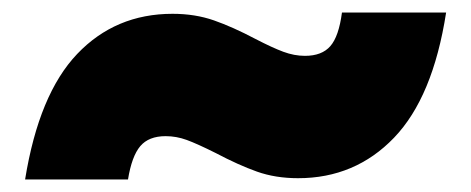

<svg xmlns="http://www.w3.org/2000/svg" viewBox="-20 -467 751 306"><path d="M20 -181Q42 -317 103 -381Q164 -445 255 -445Q291 -445 321 -434.5Q351 -424 387 -405Q414 -391 431.5 -384.5Q449 -378 466 -378Q493 -378 506.5 -393.5Q520 -409 525 -447H691Q670 -312 608 -247.5Q546 -183 455 -183Q419 -183 389.5 -193.5Q360 -204 324 -223Q294 -238 277.5 -244Q261 -250 244 -250Q217 -250 203.5 -234Q190 -218 184 -181Z"/></svg>

Font: Fz Poppins Black
Style: Regular
Weight: 900
Designer: Ninad Kale (Devanagari), Jonny Pinhorn (Latin)
Foundry: Indian Type Foundry
Version: Vit hóa bi Vntype.Com & FontZin.Com